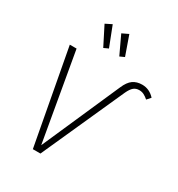

<svg xmlns="http://www.w3.org/2000/svg" viewBox="-214 -1068 1117 1205"><g transform="rotate(30 345.0 -465.0)"><path d="M79 -684H128L239 -48L486 -609Q506 -656 533 -675Q560 -694 599 -694Q652 -694 690 -652L666 -625Q650 -639 634.5 -647Q619 -655 600 -655Q576 -655 560 -641.5Q544 -628 529 -596L261 0H206ZM248 -930 304 -786 271 -771 202 -907ZM369 -929 418 -790 385 -775 323 -907Z"/></g></svg>

Font: Fira Sans ExtraLight
Style: Italic
Weight: 275
Italic angle: -8°
Designer: Carrois Corporate & Edenspiekermann AG
Foundry: Carrois Corporate GbR & Edenspiekermann AG
Version: Version 4.203